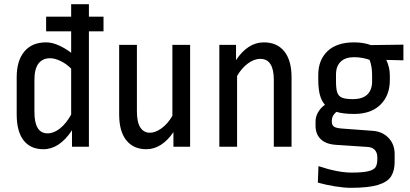

<svg xmlns="http://www.w3.org/2000/svg" viewBox="-20 -703 1963 920"><path d="M406 -623H476V-553H406V0H325V-79Q265 12 188 12Q126 12 93 -30.5Q60 -73 60 -155V-333Q60 -412 96.5 -456Q133 -500 201 -500Q230 -500 262 -485.5Q294 -471 321 -450V-553H201V-623H321V-683H406ZM145 -321V-166Q145 -64 208 -64Q238 -64 267.5 -87.5Q297 -111 321 -154V-374Q300 -396 271.5 -410Q243 -424 220 -424Q184 -424 164.5 -398.5Q145 -373 145 -321Z M891 0H811V-70Q784 -30 751 -9Q718 12 681 12Q620 12 585.5 -30.5Q551 -73 551 -155V-488H636V-170Q636 -117 652.5 -92Q669 -67 698 -67Q725 -67 754.5 -88.5Q784 -110 806 -148V-488H891Z M1377 -333V0H1292V-321Q1292 -421 1227 -421Q1198 -421 1168 -399Q1138 -377 1116 -339V0H1031V-488H1111V-415Q1138 -456 1171.5 -478Q1205 -500 1244 -500Q1308 -500 1342.5 -456.5Q1377 -413 1377 -333Z M1757 -487 1913 -489V-414L1831 -416Q1848 -380 1848 -341V-319Q1848 -246 1803 -201.5Q1758 -157 1677 -157Q1625 -157 1592 -167Q1570 -149 1570 -126V-120Q1570 -104 1580 -96.5Q1590 -89 1619 -87L1768 -76Q1814 -72 1842.5 -41.5Q1871 -11 1871 35V72Q1871 115 1854 142Q1837 169 1791.5 183Q1746 197 1661 197Q1629 197 1585.5 190Q1542 183 1503 172L1506 93Q1599 124 1664 124Q1718 124 1744.5 117.5Q1771 111 1779.5 98Q1788 85 1788 59V51Q1788 28 1775.5 15Q1763 2 1740 1L1590 -9Q1542 -12 1517 -36Q1492 -60 1492 -101V-121Q1492 -143 1503.5 -164Q1515 -185 1537 -201Q1520 -220 1512.5 -249.5Q1505 -279 1505 -322V-344Q1505 -415 1549 -457.5Q1593 -500 1677 -500Q1721 -500 1757 -487ZM1590 -346V-313Q1590 -276 1596.5 -258.5Q1603 -241 1620 -234.5Q1637 -228 1671 -228Q1717 -228 1740 -250Q1763 -272 1763 -313V-343Q1763 -385 1751 -416Q1739 -421 1718.5 -425Q1698 -429 1677 -429Q1635 -429 1612.5 -407.5Q1590 -386 1590 -346Z"/></svg>

Font: Ropa Sans
Style: Regular
Weight: 400
Designer: Botio Nikoltchev
Foundry: Botio Nikoltchev
Version: Version 1.100